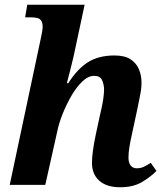

<svg xmlns="http://www.w3.org/2000/svg" viewBox="-20 -780 696 810"><path d="M487 10Q430 10 399 -17.5Q368 -45 368 -93Q368 -114 372 -144Q376 -174 384 -212L401 -291Q404 -304 408.5 -324Q413 -344 416 -365.5Q419 -387 419 -403Q419 -422 411 -441Q403 -460 377 -460Q352 -460 327 -436Q302 -412 281 -375.5Q260 -339 244.5 -300Q229 -261 223 -232L171 0H21L153 -622Q156 -635 158 -648Q160 -661 160 -665Q160 -683 154.5 -692Q149 -701 137.5 -704Q126 -707 107 -707H86L95 -760H337L290 -540Q285 -518 276.5 -485Q268 -452 262 -429H268Q306 -489 351 -517.5Q396 -546 463 -546Q506 -546 530.5 -530Q555 -514 566 -488Q577 -462 577 -431Q577 -406 570.5 -375Q564 -344 559 -318L536 -211Q530 -184 526 -160Q522 -136 522 -115Q522 -93 531.5 -81.5Q541 -70 557 -70Q573 -70 586 -76Q599 -82 616 -93L640 -59Q616 -34 579 -12Q542 10 487 10Z"/></svg>

Font: Noto Serif
Style: Italic
Weight: 400
Italic angle: -12°
Designer: Monotype Design Team
Foundry: Monotype Imaging Inc.
Version: Version 2.013